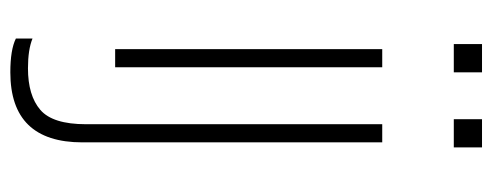

<svg xmlns="http://www.w3.org/2000/svg" viewBox="-318 -450 976 381"><g transform="rotate(90 170.5 -260.0)"><path d="M124 208Q79 208 57 197V164Q79 173 116 173Q170 173 198.5 148.5Q227 124 227 58V-530H263V65Q263 208 124 208ZM114 0H78V-530H114ZM124 -672H68V-728H124ZM273 -672H217V-728H273Z"/></g></svg>

Font: Tanohe Sans ExtraLight
Style: Regular
Weight: 250
Designer: Village Type and Design LLC & Cristiano Sobral
Foundry: Cooper Hewitt Smithsonian Design Museum
Version: Version 1.00;September 29, 2021;FontCreator 13.0.0.2655 64-b